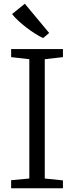

<svg xmlns="http://www.w3.org/2000/svg" viewBox="-20 -1005 396 1025"><path d="M136.5 -52V-689L39.5 -700V-743H316V-700L219 -689V-52L316 -42V0H39.5V-43ZM209.5 -802Q190.5 -811 167 -825.8Q143.5 -840.5 120.2 -858.5Q97 -876.5 77 -895Q57 -913.5 44.5 -930L112.5 -985L242.5 -829L210.5 -802Z"/></svg>

Font: Merriweather 7pt Light
Style: Regular
Weight: 300
Designer: Eben Sorkin
Foundry: Eben Sorkin
Version: Version 2.200;gftools[0.9.31]